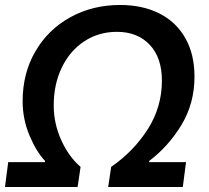

<svg xmlns="http://www.w3.org/2000/svg" viewBox="-29 -752 839 772"><path d="M4 -100H152V-105Q117 -142 89.5 -207.5Q62 -273 62 -345Q62 -457 113 -545Q164 -633 253.5 -682.5Q343 -732 454 -732Q544 -732 611.5 -698Q679 -664 716 -599Q753 -534 753 -444Q753 -336 700.5 -249.5Q648 -163 571 -105V-100H719L706 0H406L418 -81Q509 -144 565.5 -233Q622 -322 622 -428Q622 -520 573 -572Q524 -624 441 -624Q368 -624 310 -586Q252 -548 219.5 -480.5Q187 -413 187 -328Q187 -255 217.5 -188Q248 -121 295 -81L283 0H-9Z"/></svg>

Font: Nebula Sans Semibold
Style: Regular
Weight: 600
Italic angle: -9°
Designer: Paul D. Hunt for Adobe (as Source Sans)
Foundry: Nebula Entertainment & Broadcasting LLC
Version: Version 1.010